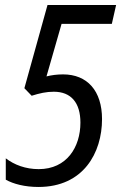

<svg xmlns="http://www.w3.org/2000/svg" viewBox="-20 -734 482 764"><path d="M133 10C312 10 386 -126 386 -260C386 -373 327 -438 231 -438C207 -438 185 -435 165 -430L225 -639H425L442 -714H169L77 -383L106 -353C138 -363 164 -369 194 -369C263 -369 300 -325 300 -246C300 -149 246 -61 134 -61C82 -61 37 -78 3 -104V-19C33 -2 79 10 133 10Z"/></svg>

Font: Noto Sans Condensed
Style: Italic
Weight: 400
Width: 3
Italic angle: -12°
Designer: Monotype Design Team
Foundry: Monotype Imaging Inc.
Version: Version 2.013